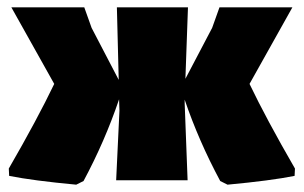

<svg xmlns="http://www.w3.org/2000/svg" viewBox="-20 -492 829 524"><path d="M188 12Q70 1 5 -12L4 -32Q82 -167 128 -263L11 -472H210L230 -416L304 -274L299 -472H493L486 -277L559 -416L579 -472H778L661 -263Q707 -167 785 -32L784 -12Q719 1 601 12L581 2Q522 -108 484 -220V-210L492 0H297L306 -190L305 -221Q266 -106 208 2Z"/></svg>

Font: Alegreya Sans Black
Style: Regular
Weight: 900
Designer: Juan Pablo del Peral
Foundry: Huerta Tipografica
Version: Version 2.007